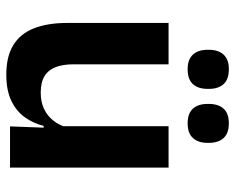

<svg xmlns="http://www.w3.org/2000/svg" viewBox="-87 -630 728 594"><g transform="rotate(90 277.0 -333.0)"><path d="M179 -490.5V-195.5Q179 -165 187.2 -142.2Q195.5 -119.5 214.8 -107.2Q234 -95 266.5 -95Q296 -95 317.5 -105.5Q339 -116 353 -133.8Q367 -151.5 373.5 -173.5L393.5 -104H369.5Q361.5 -72 342.8 -45.8Q324 -19.5 291.8 -4Q259.5 11.5 211 11.5Q155 11.5 119.8 -10Q84.5 -31.5 67.8 -73.5Q51 -115.5 51 -177V-490.5ZM498.5 -490.5V0H371L375.5 -119L370.5 -129.5V-490.5ZM194 -549.5Q164 -549.5 149 -565.8Q134 -582 134 -611.5V-615Q134 -644.5 149 -660.8Q164 -677 194 -677Q225.5 -677 240.2 -660.8Q255 -644.5 255 -615V-611.5Q255 -582 240.2 -565.8Q225.5 -549.5 194 -549.5ZM361.5 -549.5Q331 -549.5 316.2 -565.8Q301.5 -582 301.5 -611.5V-615Q301.5 -644.5 316.2 -660.8Q331 -677 361.5 -677Q392 -677 407 -660.8Q422 -644.5 422 -615V-611.5Q422 -582 407 -565.8Q392 -549.5 361.5 -549.5Z"/></g></svg>

Font: Anek Tamil Medium SemiBold
Style: Regular
Weight: 600
Version: Version 1.003